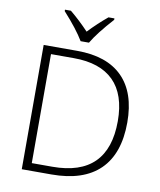

<svg xmlns="http://www.w3.org/2000/svg" viewBox="-99 -1008 903 1086"><g transform="rotate(10 353.0 -465.5)"><path d="M469.2 -922.9Q386.2 -831.1 351.1 -771H303.2Q266.1 -833.5 185.1 -922.9V-931.2H219.2Q274.9 -885.3 327.1 -830.1Q379.9 -885.7 435.1 -931.2H469.2ZM643.1 -363.8Q643.1 -184.1 548.8 -92Q454.6 0 272 0H101.1V-713.9H293.9Q464.8 -713.9 554 -624.5Q643.1 -535.2 643.1 -363.8ZM588.9 -361.8Q588.9 -515.1 511 -592.5Q433.1 -669.9 282.2 -669.9H150.9V-43.9H269Q588.9 -43.9 588.9 -361.8Z"/></g></svg>

Font: Zoram GWebM Light
Style: Regular
Weight: 300
Foundry: Ascender Corporation
Version: Version 1.000